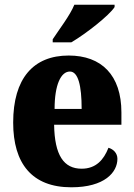

<svg xmlns="http://www.w3.org/2000/svg" viewBox="-20 -786 569 816"><path d="M204 -619V-606H283C346 -643 445 -721 467 -756V-766H296C278 -721 230 -659 204 -619ZM283 10C425 10 479 -54 479 -111C479 -135 462 -152 441 -158C421 -107 388 -69 327 -69C251 -69 212 -126 210 -256H496V-308C496 -467 411 -550 272 -550C122 -550 36 -453 36 -265C36 -91 116 10 283 10ZM327 -323H212C212 -426 239 -482 277 -482C312 -482 327 -423 327 -323Z"/></svg>

Font: Noto Serif Devanagari Condensed Black
Style: Regular
Weight: 900
Width: 3
Designer: Universal Thirst, Indian Type Foundry and the Monotype Design Team
Foundry: Monotype Imaging Inc.
Version: Version 2.004